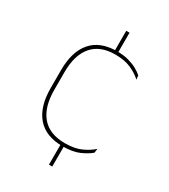

<svg xmlns="http://www.w3.org/2000/svg" viewBox="-177 -684 780 884"><g transform="rotate(30 213.0 -242.0)"><path d="M246 -485.5H228.5V-597.5H246ZM246 114H228.5V0H246ZM240.5 9.5Q150.5 9.5 104.8 -43.5Q59 -96.5 59 -196V-290.5Q59 -389.5 104.8 -442.2Q150.5 -495 240.5 -495Q275.5 -495 302 -487.5Q328.5 -480 347.8 -469.2Q367 -458.5 379 -447.5L381.5 -426Q358.5 -447.5 324.2 -462.8Q290 -478 240 -478Q160 -478 118.8 -429.8Q77.5 -381.5 77.5 -290.5V-196.5Q77.5 -105.5 118.8 -56.8Q160 -8 241.5 -8Q293.5 -8 328 -23.8Q362.5 -39.5 385.5 -60.5L382.5 -38.5Q363 -21.5 328.8 -6Q294.5 9.5 240.5 9.5Z"/></g></svg>

Font: Anek Gurmukhi Thin
Style: Regular
Weight: 250
Designer: Sarang Kulkarni (Gurmukhi), Yesha Goshar (Latin)
Foundry: Ek Type
Version: Version 1.003